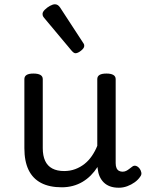

<svg xmlns="http://www.w3.org/2000/svg" viewBox="-20 -859 685 898"><path d="M269 17Q211 17 172 -3.5Q133 -24 113.5 -64.5Q94 -105 94 -166V-489Q94 -502 104.5 -508.5Q115 -515 136 -515Q158 -515 169 -508.5Q180 -502 180 -489V-166Q180 -131 191 -107Q202 -83 224.5 -71Q247 -59 280 -59Q308 -59 332 -68Q356 -77 375.5 -92.5Q395 -108 410 -130Q425 -152 435 -177V-489Q435 -502 445.5 -508.5Q456 -515 478 -515Q499 -515 510 -508.5Q521 -502 521 -489V-96Q521 -82 525 -73Q529 -64 536.5 -60Q544 -56 553 -56Q562 -56 569.5 -59.5Q577 -63 584.5 -69Q592 -75 599 -80Q607 -86 616.5 -83Q626 -80 634 -69Q639 -62 641 -52Q643 -42 636 -33Q626 -18 610 -6.5Q594 5 575 12Q556 19 536 19Q512 19 494.5 12.5Q477 6 465 -6Q453 -18 446 -34Q439 -50 437 -69L436 -78Q422 -56 404.5 -38.5Q387 -21 366 -8.5Q345 4 320.5 10.5Q296 17 269 17ZM333 -610Q329 -610 324.5 -613Q320 -616 314 -623L191 -770Q184 -778 181.5 -782.5Q179 -787 179 -794Q179 -803 189.5 -813.5Q200 -824 213.5 -831.5Q227 -839 237 -839Q251 -839 261 -824L368 -660Q373 -653 373.5 -650Q374 -647 374 -644Q374 -634 359 -622Q344 -610 333 -610Z"/></svg>

Font: Playwrite BE WAL
Style: Regular
Weight: 400
Designer: Veronika Burian, José Scaglione
Foundry: TypeTogether
Version: Version 1.002